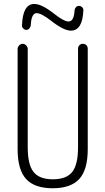

<svg xmlns="http://www.w3.org/2000/svg" viewBox="-20 -955 540 984"><path d="M362.3 -903.3Q363.3 -912.1 369.6 -918.5Q376 -924.8 384.8 -924.8Q393.6 -924.8 400.9 -918Q408.2 -911.1 407.2 -902.3Q403.3 -798.8 343.8 -797.9Q306.6 -797.9 243.2 -847.7Q191.4 -887.7 168 -887.7Q140.6 -887.7 137.7 -825.2Q136.7 -816.4 130.4 -809.1Q124 -801.8 115.2 -801.8Q106.4 -801.8 99.1 -809.1Q91.8 -816.4 92.8 -825.2Q96.7 -935.5 156.2 -934.6Q193.4 -934.6 255.9 -885.7Q307.6 -844.7 332 -844.7Q359.4 -845.7 362.3 -903.3ZM70.3 -190.4V-704.1Q70.3 -713.9 78.1 -722.2Q85.9 -730.5 96.2 -730.5Q106.4 -730.5 114.3 -722.2Q122.1 -713.9 122.1 -704.1V-200.2Q122.1 -111.3 151.9 -73.7Q181.6 -36.1 251 -36.1Q320.3 -36.1 350.1 -73.7Q379.9 -111.3 379.9 -200.2V-705.1Q379.9 -715.8 386.7 -723.1Q393.6 -730.5 404.8 -730.5Q416 -730.5 422.9 -723.1Q429.7 -715.8 429.7 -705.1V-190.4Q429.7 -85 386.2 -37.6Q342.8 9.8 250 9.8Q157.2 9.8 113.8 -37.6Q70.3 -85 70.3 -190.4Z"/></svg>

Font: Rounded Mgen+ 2m light
Style: Regular
Weight: 200
Designer: [Source Han Sans]
Ryoko NISHIZUKA  (kana & ideographs); Paul D. Hunt (Latin, Greek & Cyrillic); Wenlong ZHANG  (bopomofo
Version: Version 1.059.20150602